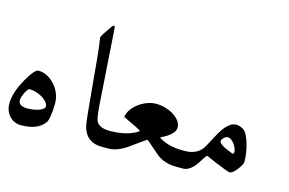

<svg xmlns="http://www.w3.org/2000/svg" viewBox="-84 -896 1534 1018"><g transform="rotate(15 683.5 -386.5)"><path d="M191.4 -197.3Q191.4 -208.5 182.1 -220.2Q172.9 -231.9 158 -241.5Q143.1 -251 123.5 -257.3Q104 -263.7 83.5 -263.7Q79.6 -263.7 73.7 -256.1Q67.9 -248.5 62.5 -237.8Q57.1 -227.1 53.2 -215.1Q49.3 -203.1 49.3 -194.8Q49.3 -162.1 100.6 -162.1Q116.2 -162.1 132.3 -164.8Q148.4 -167.5 161.6 -172.1Q174.8 -176.8 183.1 -183.3Q191.4 -189.9 191.4 -197.3ZM233.4 -242.7Q233.9 -237.3 234.1 -231.4Q234.4 -225.6 234.4 -219.2Q234.4 -202.1 232.9 -185.8Q231.4 -169.4 229.2 -156Q227.1 -142.6 223.9 -132.6Q220.7 -122.6 217.3 -118.2Q199.2 -93.8 167.7 -80.6Q136.2 -67.4 87.9 -67.4Q70.3 -67.4 54.4 -74.2Q38.6 -81.1 26.4 -93.8Q14.2 -106.4 7.1 -124Q0 -141.6 0 -162.6Q0 -222.2 43.5 -299.8Q64.5 -336.4 79.6 -353.8Q94.7 -371.1 104 -371.1Q127.4 -371.1 149.4 -360.6Q171.4 -350.1 189 -332.5Q206.5 -314.9 218.5 -291.7Q230.5 -268.6 233.4 -242.7Z M564 -67.9H530.3Q490.2 -67.9 462.6 -88.9Q435.1 -109.9 424.3 -153.3Q418.5 -178.2 404.3 -338.4Q395.5 -441.9 388.2 -514.9Q380.9 -587.9 374.5 -626Q374.5 -630.4 385.3 -647.2Q396 -664.1 418.9 -696.8Q425.3 -704.6 430.2 -704.6Q435.1 -704.6 436 -690.4Q442.9 -587.9 450 -483.6Q457 -379.4 463.9 -276.4Q466.3 -245.1 469.5 -223.9Q472.7 -202.6 476.6 -193.4Q483.4 -177.2 502.9 -168.7Q522.5 -160.2 549.3 -160.2H564Z M972.7 -67.9H939Q908.2 -67.9 880.6 -76.9Q853 -85.9 831.1 -104Q823.2 -110.8 805.4 -126.2Q787.6 -141.6 758.3 -167Q751 -163.1 729 -147.5Q707 -131.8 670.4 -105.5Q644 -86.9 617.9 -77.4Q591.8 -67.9 568.8 -67.9H534.7V-160.2H549.3Q599.6 -160.2 639.6 -170.4Q679.7 -180.7 707 -200.7Q703.1 -205.1 678.7 -217.5Q654.3 -230 607.4 -251.5Q609.9 -273.9 624.3 -293.9Q638.7 -314 659.4 -329.3Q680.2 -344.7 704.8 -353.8Q729.5 -362.8 752.9 -362.8Q778.3 -362.8 803.7 -355.7Q829.1 -348.6 849.4 -335.9Q869.6 -323.2 882.3 -306.4Q895 -289.6 895 -269.5Q895 -231.9 818.4 -195.8Q835.4 -182.6 870.4 -171.4Q905.3 -160.2 958.5 -160.2H972.7Z M1219.2 -224.1Q1219.2 -232.9 1214.4 -244.4Q1209.5 -255.9 1201.9 -266.1Q1194.3 -276.4 1184.8 -283.2Q1175.3 -290 1166.5 -290Q1161.6 -290 1155.8 -287.1Q1149.9 -284.2 1145 -279.8Q1140.1 -275.4 1137 -270Q1133.8 -264.6 1133.8 -259.3Q1133.8 -251 1151.6 -239.3Q1169.4 -227.5 1206.1 -214.4Q1207.5 -213.4 1209 -212.6Q1210.4 -211.9 1211.4 -211.9Q1219.2 -211.9 1219.2 -224.1ZM1284.2 -185.5Q1284.2 -179.2 1277.6 -167.2Q1271 -155.3 1261.7 -143.1Q1252.4 -130.9 1242.2 -121.8Q1231.9 -112.8 1224.6 -112.8Q1214.4 -112.8 1192.6 -121.6Q1170.9 -130.4 1135.7 -144.5Q1087.4 -166 1087.4 -166Q1083 -166 1077.6 -158.7Q1072.3 -151.4 1065.4 -140.6Q1058.6 -129.9 1050 -116.9Q1041.5 -104 1030.8 -93.3Q1020 -82.5 1006.8 -75.2Q993.7 -67.9 978 -67.9H943.8V-160.2H958.5Q995.1 -160.2 1017.8 -170.7Q1040.5 -181.2 1053.7 -197.3Q1062 -207 1070.6 -223.4Q1079.1 -239.7 1088.9 -258.3Q1098.6 -276.9 1109.6 -296.1Q1120.6 -315.4 1133.3 -330.8Q1146 -346.2 1160.6 -356Q1175.3 -365.7 1192.4 -365.7Q1202.6 -365.7 1213.6 -362.1Q1224.6 -358.4 1236.3 -349.6Q1244.6 -343.8 1252.9 -327.4Q1261.2 -311 1268.3 -288.3Q1275.4 -265.6 1279.8 -238.8Q1284.2 -211.9 1284.2 -185.5Z"/></g></svg>

Font: XB Zar
Style: Regular
Weight: 400
Designer: Behnam
Foundry: Irmug
Version: Version 8.005 2009